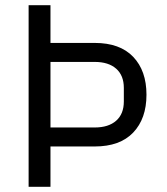

<svg xmlns="http://www.w3.org/2000/svg" viewBox="-20 -718 640 738"><path d="M90 0V-698H174V-553H344Q441 -553 492 -499.5Q543 -446 543 -354Q543 -262 492 -208.5Q441 -155 344 -155H174V0ZM174 -228H344Q397 -228 426.5 -254Q456 -280 456 -328V-380Q456 -428 426.5 -454Q397 -480 344 -480H174Z"/></svg>

Font: PlemolJP35 Console
Style: Regular
Weight: 400
Version: v2.0.3; ttfautohint (v1.8.4.7-5d5b-dirty) -l 6 -r 45 -G 200 